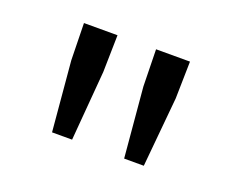

<svg xmlns="http://www.w3.org/2000/svg" viewBox="-59 -865 575 468"><g transform="rotate(20 228.0 -631.5)"><path d="M108 -493H160L175 -674L177 -770H90L92 -674ZM295 -493H346L363 -674L365 -770H277L279 -674Z"/></g></svg>

Font: ChiuKong Gothic CL Normal
Style: Regular
Weight: 350
Designer: Ryoko NISHIZUKA 西塚涼子 (kana, bopomofo & ideographs); Paul D. Hunt (Latin, Greek & Cyrillic); Sandoll Communications 산돌커뮤니
Foundry: Adobe
Version: Version 1.300